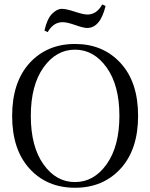

<svg xmlns="http://www.w3.org/2000/svg" viewBox="-20 -842 683 873"><path d="M321.3 -14.2Q407.2 -14.2 464.8 -95.2Q522.9 -176.8 522.9 -315.4Q522.9 -454.1 464.8 -535.2Q406.7 -616.2 320.8 -616.2Q235.4 -616.2 177.7 -535.2Q120.1 -454.1 120.1 -314.9Q120.1 -175.8 177.7 -94.7Q235.4 -13.7 321.3 -14.2ZM114.3 -555.2Q193.8 -642.1 321.3 -642.1Q448.7 -642.1 528.3 -555.2Q607.9 -468.8 607.9 -315.4Q607.9 -162.1 528.3 -75.2Q448.7 11.7 321.3 11.7Q193.4 11.7 114.3 -75.2Q35.2 -162.1 35.2 -314.9Q35.2 -467.8 114.3 -555.2ZM376 -714.8Q359.9 -714.8 322.3 -728Q284.7 -741.2 265.1 -741.2Q222.2 -741.2 196.8 -695.8L182.1 -703.1Q194.3 -756.8 216.8 -779.3Q239.3 -801.8 260.7 -801.8Q281.2 -801.8 319.3 -789.1Q357.4 -776.4 377 -775.9Q419.9 -775.9 444.8 -821.8L460 -814.9Q436 -714.8 376 -714.8Z"/></svg>

Font: Arapey-Regular
Style: Regular
Weight: 400
Designer: Eduardo Rodriguez Tunni
Foundry: Eduardo Rodriguez Tunni
Version: Version 1.002